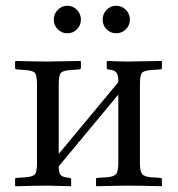

<svg xmlns="http://www.w3.org/2000/svg" viewBox="-20 -642 617 664"><path d="M144 -429.2 257.8 -431.2 259.8 -429.2V-408.2Q259.8 -402.3 253.9 -401.9L224.1 -399.9Q196.3 -397.9 189.7 -388.9Q183.1 -379.9 183.1 -348.1V-109.9L389.2 -357.9Q389.2 -369.1 388.4 -375Q387.7 -380.9 384.5 -387.5Q381.3 -394 373.8 -397.5Q366.2 -400.9 354 -401.9Q349.1 -402.8 349.1 -407.2V-429.2L351.1 -431.2Q396 -429.2 423.8 -429.2L539.1 -431.2L540 -429.2V-408.2Q540 -402.3 534.2 -401.9L503.9 -399.9Q476.6 -397.9 470.2 -389.2Q463.9 -380.4 463.9 -348.1V-79.1Q463.9 -50.3 471.2 -40.5Q478.5 -30.8 503.9 -28.8L534.2 -26.9Q540 -26.4 540 -21V0L539.1 2Q459 0 423.8 0Q394 0 314 2L312 0V-22Q312 -26.9 316.9 -26.9L348.1 -28.8Q375 -30.8 382.1 -40.8Q389.2 -50.8 389.2 -79.1V-314.9L183.1 -66.9V-64.9Q183.1 -44.9 189.7 -36.9Q196.3 -28.8 220.2 -26.9Q226.1 -26.4 226.1 -21V0L225.1 2Q145 0 144 0Q113.3 0 33.2 2L32.2 0V-22Q32.2 -26.9 37.1 -26.9L67.9 -28.8Q94.7 -30.8 101.3 -39.8Q107.9 -48.8 107.9 -77.1V-347.2Q107.9 -379.9 101.6 -388.9Q95.2 -397.9 67.9 -399.9L38.1 -401.9Q32.2 -402.3 32.2 -407.2V-429.2L35.2 -431.2Q101.1 -429.2 144 -429.2ZM179.7 -540.8Q166 -554.7 166 -574.2Q166 -593.8 179.7 -607.9Q193.4 -622.1 212.9 -622.1Q232.4 -622.1 246.1 -607.9Q259.8 -593.8 259.8 -574.2Q259.8 -554.7 246.1 -540.8Q232.4 -526.9 212.9 -526.9Q193.4 -526.9 179.7 -540.8ZM348.6 -540.8Q335 -554.7 335 -574.2Q335 -593.8 348.6 -607.9Q362.3 -622.1 381.8 -622.1Q401.4 -622.1 415.3 -607.9Q429.2 -593.8 429.2 -574.2Q429.2 -554.7 415.3 -540.8Q401.4 -526.9 381.8 -526.9Q362.3 -526.9 348.6 -540.8Z"/></svg>

Font: Linux Libertine G
Style: Regular
Weight: 400
Designer: Philipp H. Poll
Foundry: Philipp H. Poll
Version: Version 4.7.5